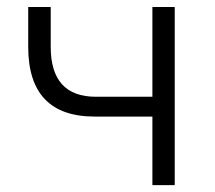

<svg xmlns="http://www.w3.org/2000/svg" viewBox="-20 -538 626 558"><path d="M255.4 -199.2Q62 -199.2 62 -401.9V-517.6H127.4V-401.9Q127.4 -256.8 258.8 -256.8H422.9V-517.6H487.8V0H422.9V-199.2Z"/></svg>

Font: Cascadia Code NF Light
Style: Regular
Weight: 300
Monospace: yes
Designer: Aaron Bell
Foundry: Saja Typeworks
Version: Version 2404.023; ttfautohint (v1.8.4)